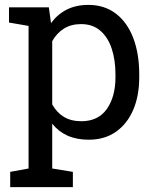

<svg xmlns="http://www.w3.org/2000/svg" viewBox="-20 -558 645 781"><path d="M21.5 203.1V141.1L96.2 127.4V-452.6L16.6 -466.3V-528.3H178.7L187.5 -463.9Q213.9 -500 251.7 -519Q289.6 -538.1 339.4 -538.1Q404.8 -538.1 451.2 -502.7Q497.6 -467.3 522 -403.6Q546.4 -339.8 546.4 -254.4V-244.1Q546.4 -168 521.7 -110.8Q497.1 -53.7 451.2 -21.7Q405.3 10.3 340.8 10.3Q292 10.3 255.1 -6.1Q218.3 -22.5 192.4 -54.7V127.4L276.4 141.1V203.1ZM311 -64.9Q379.4 -64.9 414.6 -114.7Q449.7 -164.6 449.7 -244.1V-254.4Q449.7 -314.9 434.1 -361.1Q418.5 -407.2 387.5 -433.6Q356.4 -460 310.1 -460Q269 -460 239.7 -441.4Q210.4 -422.9 192.4 -390.6V-133.3Q210.4 -100.6 239.5 -82.8Q268.6 -64.9 311 -64.9Z"/></svg>

Font: Roboto Slab LO
Style: Regular
Weight: 400
Designer: Google
Version: Version 2.000